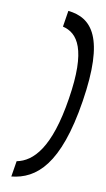

<svg xmlns="http://www.w3.org/2000/svg" viewBox="-90 -738 491 889"><g transform="rotate(10 155.0 -293.5)"><path d="M42 33 30 107C146 95 247 12 295 -294C343 -599 270 -682 157 -694L145 -618C216 -601 268 -532 230 -294C193 -58 119 18 42 33Z"/></g></svg>

Font: Charger Static
Style: Obl
Weight: 1000
Designer: Jasper
Foundry: KineticPlasma Fonts/Cannot Into Space Fonts
Version: Version 1.1